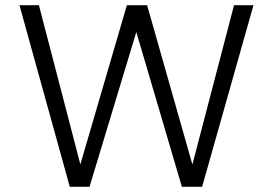

<svg xmlns="http://www.w3.org/2000/svg" viewBox="-20 -720 1052 740"><path d="M249 0 55 -700H130L301 -43H277L469 -700H547L734 -42H710L882 -700H957L759 0H681L494 -635H517L325 0Z"/></svg>

Font: Host Grotesk Light
Style: Regular
Weight: 300
Designer: Doukan Karapınar
Foundry: Element Type
Version: Version 1.003